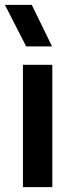

<svg xmlns="http://www.w3.org/2000/svg" viewBox="-23 -765 306 785"><path d="M190.9 -500V0H70.8V-500ZM-2.9 -745.1H106.9L189.9 -575.2H84Z"/></svg>

Font: Human Sans Medium
Style: Regular
Weight: 500
Designer: Tim Radville
Foundry: Continuum
Version: Version 1.000;FEAKit 1.0